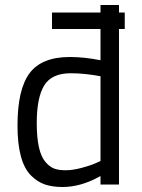

<svg xmlns="http://www.w3.org/2000/svg" viewBox="-20 -738 569 768"><path d="M456 -718V-688H479V-622H456V0H382V-34Q305 10 230 10Q190 10 160 0Q130 -10 104 -36Q50 -90 50 -235.5Q50 -381 98.5 -445.5Q147 -510 259 -510Q317 -510 382 -497V-622H188V-688H382V-718ZM362 -85 382 -94V-433Q318 -445 263 -445Q187 -445 157 -396.5Q127 -348 127 -246Q127 -130 162 -90Q178 -71 196 -64Q214 -57 242.5 -57Q271 -57 306.5 -66.5Q342 -76 362 -85Z"/></svg>

Font: Titillium Web
Style: Regular
Weight: 400
Version: Version 1.002;PS 57.000;hotconv 1.0.70;makeotf.lib2.5.55311